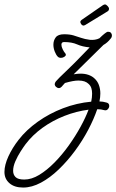

<svg xmlns="http://www.w3.org/2000/svg" viewBox="-141 -463 523 863"><path d="M-37 380Q-76 380 -98.5 360.5Q-121 341 -121 310Q-121 279 -103.5 240.5Q-86 202 -57 165Q-23 121 29 84Q81 47 142.5 23.5Q204 0 269 -6Q273 -25 273 -42Q273 -56 269.5 -67Q266 -78 257 -86Q250 -93 239 -97Q228 -101 211 -101Q189 -101 151 -90Q146 -85 142 -80Q138 -75 136 -73Q130 -67 124 -67Q117 -67 111 -72.5Q105 -78 105 -85Q105 -90 110 -97Q121 -110 157 -144Q193 -178 235 -222L262 -250Q229 -253 205.5 -263.5Q182 -274 147 -274Q135 -274 135 -262Q135 -253 141 -241Q147 -229 151 -225Q155 -221 155 -217Q155 -212 148 -207.5Q141 -203 133 -203Q124 -203 119 -208Q111 -216 105 -231.5Q99 -247 99 -262Q99 -281 109.5 -295Q120 -309 147 -309Q172 -309 189 -304Q206 -299 223 -293Q240 -287 263 -284Q274 -283 285 -284.5Q296 -286 306 -291Q318 -303 328 -311Q338 -319 342 -320H346Q354 -320 358 -315Q362 -310 362 -304Q362 -295 356 -289Q342 -271 324 -261L190 -129Q207 -132 221 -132Q241 -132 256.5 -126.5Q272 -121 282 -112Q297 -99 303.5 -81Q310 -63 310 -43Q310 -26 306 -7Q321 -7 338 -2Q350 1 350 13Q350 21 343.5 28Q337 35 327 32Q320 30 313 29Q306 28 298 28Q297 28 296 28Q281 72 255.5 120.5Q230 169 196 215Q162 261 123 298.5Q84 336 43 358Q2 380 -37 380ZM-82 305Q-82 322 -71 333Q-60 344 -32 344Q1 344 35.5 323Q70 302 104 267.5Q138 233 168 191Q198 149 221 107Q244 65 257 30Q202 37 148.5 58Q95 79 50 111.5Q5 144 -26 185Q-35 197 -48.5 218Q-62 239 -72 262Q-82 285 -82 305ZM235 -348Q226 -348 221 -360L220 -364Q220 -367 222 -369.5Q224 -372 225 -373L322 -440Q327 -443 331 -443Q336 -443 342.5 -436Q349 -429 349 -424Q349 -415 341 -411L241 -350Q237 -348 235 -348Z"/></svg>

Font: Meow Script
Style: Regular
Weight: 400
Designer: Robert E. Leuschke
Foundry: Robert E. Leuschke
Version: Version 1.010; ttfautohint (v1.8.3)